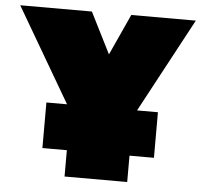

<svg xmlns="http://www.w3.org/2000/svg" viewBox="-51 -753 846 806"><g transform="rotate(5 372.0 -350.0)"><path d="M250 0V-111H147V-303H234L2 -700H304L391 -527L470 -700H742L529 -303H617V-111H514V0Z"/></g></svg>

Font: Golos Text Black
Style: Regular
Weight: 900
Designer: A.Korolkova, Vitaly Kuzmin
Foundry: ParaType Ltd
Version: Version 2.004